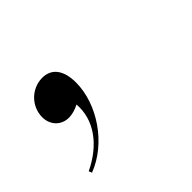

<svg xmlns="http://www.w3.org/2000/svg" viewBox="-88 -131 289 289"><g transform="rotate(-45 56.5 14.0)"><path d="M27 2C30 37 7 68 -31 86L-29 91C16 74 50 24 50 -22C50 -48 39 -63 19 -63C-4 -63 -23 -44 -23 -21C-23 -4 -11 8 5 8C12 8 19 6 27 2Z"/></g></svg>

Font: Moniqa Ita Display
Style: Italic
Weight: 400
Italic angle: -10°
Designer: Rajesh Rajput
Foundry: Rajesh Rajput
Version: Version 1.000